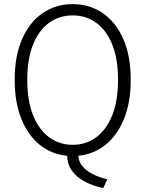

<svg xmlns="http://www.w3.org/2000/svg" viewBox="-20 -766 722 954"><path d="M513 125 493 168.5Q482 166.5 454 158.2Q426 150 394.2 132.2Q362.5 114.5 339 84.5Q315.5 54.5 313.5 8Q237 1 178.2 -46Q119.5 -93 86.2 -175Q53 -257 53 -369.5Q53 -489 90.2 -573Q127.5 -657 192.5 -701.2Q257.5 -745.5 341 -745.5Q425 -745.5 490 -701.2Q555 -657 592.2 -573Q629.5 -489 629.5 -369.5Q629.5 -257.5 596.2 -175.5Q563 -93.5 504.2 -46.5Q445.5 0.5 369 8Q371.5 39 390 60.2Q408.5 81.5 433.5 95.2Q458.5 109 481 116Q503.5 123 513 125ZM341 -46.5Q407.5 -46.5 458.2 -84Q509 -121.5 537.8 -193.5Q566.5 -265.5 566.5 -369.5Q566.5 -474 537.5 -545.2Q508.5 -616.5 457.8 -653Q407 -689.5 341 -689.5Q275.5 -689.5 224.5 -653Q173.5 -616.5 144.5 -545.2Q115.5 -474 115.5 -369.5Q115.5 -265 144.5 -193Q173.5 -121 224.5 -83.8Q275.5 -46.5 341 -46.5Z"/></svg>

Font: Epilogue Light
Style: Regular
Weight: 300
Designer: Tyler Finck
Foundry: Etcetera Type Co
Version: Version 2.111; ttfautohint (v1.8.3)